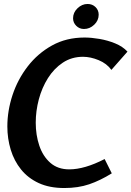

<svg xmlns="http://www.w3.org/2000/svg" viewBox="-20 -935 662 967"><path d="M304 12Q229 12 175 -13Q121 -38 86 -81.5Q51 -125 34 -181Q17 -237 17 -298Q17 -377 43 -456Q69 -535 119.5 -600.5Q170 -666 242 -706Q314 -746 406 -746Q440 -746 481 -739Q522 -732 560 -716.5Q598 -701 622 -675L541 -583Q518 -615 477 -632Q436 -649 398 -649Q341 -649 296.5 -619.5Q252 -590 221.5 -541.5Q191 -493 175.5 -434.5Q160 -376 160 -317Q160 -255 178 -201.5Q196 -148 233.5 -115Q271 -82 329 -82Q406 -82 507 -134L543 -62Q485 -26 429.5 -7Q374 12 304 12ZM477 -861Q477 -832 454.5 -810.5Q432 -789 403 -789Q380 -789 364 -805Q348 -821 348 -843Q348 -872 370.5 -893.5Q393 -915 421 -915Q445 -915 461 -899.5Q477 -884 477 -861Z"/></svg>

Font: Rosario
Style: Bold Italic
Weight: 700
Italic angle: -8.05°
Designer: Hector Gatti
Foundry: Omnibus Type
Version: Version 1.101; ttfautohint (v1.8.1.43-b0c9)